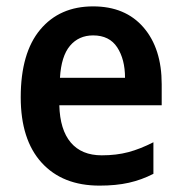

<svg xmlns="http://www.w3.org/2000/svg" viewBox="-20 -572 569 602"><path d="M272 -552Q373 -552 430 -486Q487 -420 487 -308V-242H166Q168 -165 202 -125Q236 -85 299 -85Q345 -85 382.5 -95Q420 -105 461 -126V-27Q424 -8 384 1Q344 10 292 10Q176 10 110.5 -62Q45 -134 45 -267Q45 -406 106 -479Q167 -552 272 -552ZM272 -461Q227 -461 199.5 -428.5Q172 -396 168 -328H372Q372 -386 347.5 -423.5Q323 -461 272 -461Z"/></svg>

Font: Noto Sans Malayalam SemiCondensed SemiBold
Style: Regular
Weight: 600
Width: 4
Designer: Jelle Bosma - Monotype Design Team
Foundry: Monotype Imaging Inc.
Version: Version 2.104; ttfautohint (v1.8.4.7-5d5b)